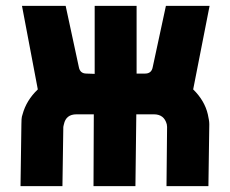

<svg xmlns="http://www.w3.org/2000/svg" viewBox="-20 -635 785 655"><path d="M446 -384H475Q497 -384 501 -406L546 -615H695L639 -330Q678 -292 689 -245Q691 -235 692.5 -227Q694 -219 694 -211L691 0H548L550 -202Q550 -204 549.5 -206.5Q549 -209 549 -211Q540 -245 505 -245H445L442 0H299L300 -245H241Q205 -245 198 -211Q197 -209 197 -207Q197 -205 196 -202L193 0H50L53 -211Q53 -219 53.5 -228Q54 -237 57 -245Q70 -293 109 -330L55 -615H204L249 -406Q253 -384 275 -384L303 -383V-615H446Z"/></svg>

Font: Covid19
Style: Regular
Weight: 400
Designer: Peter Wiegel
Foundry: (c) CAT - Ing. Peter Wiegel.  for Rudolf Maass + Partner GmbH
Version: Version 001.000